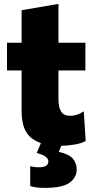

<svg xmlns="http://www.w3.org/2000/svg" viewBox="-20 -714 470 959"><path d="M275.5 14.5Q188 14.5 138 -23.8Q88 -62 88 -157V-362H15V-500.5H88V-663L272 -694.5V-500.5H406.5V-362H272V-219.5Q272 -178.5 285.2 -157Q298.5 -135.5 331.5 -135.5Q345.5 -135.5 363 -140.8Q380.5 -146 398.5 -158L408 -9.5Q386.5 2.5 349 8.5Q311.5 14.5 275.5 14.5ZM203.5 224.5Q156.5 224.5 131 215V116Q137 117.5 148.2 119.5Q159.5 121.5 173.5 121.5Q221.5 121.5 221.5 92.5Q221.5 79.5 209 69.2Q196.5 59 163.5 50L198 -31.5H292.5V0L273.5 44.5Q322.5 55 342.8 77.2Q363 99.5 363 133Q363 172 328 198.2Q293 224.5 203.5 224.5Z"/></svg>

Font: Commissioner ExtraBold
Style: Regular
Weight: 800
Designer: Kostas Bartsokas
Foundry: Kostas Bartsokas
Version: Version 1.000; ttfautohint (v1.8.3)